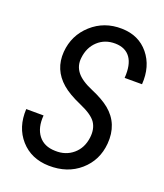

<svg xmlns="http://www.w3.org/2000/svg" viewBox="-135 -811 778 912"><g transform="rotate(20 253.5 -355.5)"><path d="M358.4 -183.6Q363.8 -228 343.8 -258.1Q323.7 -288.1 260.7 -315.4Q197.8 -342.8 164.6 -371.6Q94.7 -431.6 101.6 -522.9Q108.4 -608.9 171.6 -665.8Q234.9 -722.7 324.2 -720.7Q410.2 -718.8 460 -658Q509.8 -597.2 503.4 -505.4H415.5Q420.4 -572.8 395.5 -607.7Q370.6 -642.6 319.3 -643.6Q266.6 -644.5 231 -611.6Q195.3 -578.6 189.5 -524.4Q184.6 -484.4 208 -453.9Q231.4 -423.3 289.8 -398.7Q348.1 -374 381.3 -346.7Q454.6 -286.6 446.3 -184.6Q439 -97.7 376.2 -43Q313.5 11.7 218.8 9.8Q129.4 7.8 75.7 -52.7Q22 -113.3 26.9 -206.5L114.7 -206.1Q109.4 -143.1 138.2 -105.5Q167 -67.9 223.6 -66.9Q276.9 -64.9 314.2 -96.7Q351.6 -128.4 358.4 -183.6Z"/></g></svg>

Font: TypoPRO Roboto
Style: Italic
Weight: 400
Italic angle: -12°
Designer: Google
Version: Version 2.136; 2016